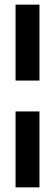

<svg xmlns="http://www.w3.org/2000/svg" viewBox="-20 -727 237 827"><path d="M150 -380H47V-707H150ZM150 80H47V-247H150Z"/></svg>

Font: Blinker
Style: Regular
Weight: 400
Designer: Juergen Huber
Foundry: supertype
Version: 1.017